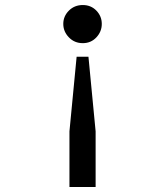

<svg xmlns="http://www.w3.org/2000/svg" viewBox="-20 -543 656 763"><path d="M256 200V-21L284.5 -317.5H331.5L360 -21V200ZM309 -371.5Q276 -371.5 253.8 -394.5Q231.5 -417.5 231.5 -448Q231.5 -478.5 253.8 -500.8Q276 -523 309 -523Q341.5 -523 363 -500.8Q384.5 -478.5 384.5 -448Q384.5 -417.5 363 -394.5Q341.5 -371.5 309 -371.5Z"/></svg>

Font: Overpass Mono Light SemiBold
Style: Regular
Weight: 600
Monospace: yes
Version: Version 4.000